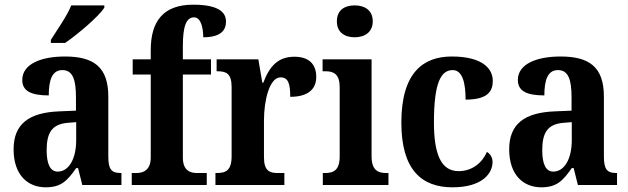

<svg xmlns="http://www.w3.org/2000/svg" viewBox="-20 -789 2680 819"><path d="M197 -619V-606H258C315 -645 403 -721 425 -756V-766H284C266 -721 224 -662 197 -619ZM175 10C241 10 267 -18 305 -72H313L331 0H498V-51H495C455 -51 442 -67 442 -122V-377C442 -503 380 -548 257 -548C155 -548 75 -516 75 -448C75 -401 112 -382 188 -382C188 -449 203 -490 246 -490C291 -490 304 -448 304 -374V-317L233 -314C103 -309 38 -260 38 -152C38 -42 99 10 175 10ZM226 -57C194 -57 179 -90 179 -148C179 -222 201 -259 268 -265L305 -268V-191C305 -112 274 -57 226 -57Z M542 0H862V-51H821C794 -51 760 -59 760 -117V-471H880V-536H760V-592C760 -679 775 -715 808 -715C839 -715 847 -664 847 -630C922 -630 944 -660 944 -697C944 -734 917 -769 804 -769C677 -769 623 -699 623 -575V-536H546V-471H623V-117C623 -59 586 -51 562 -51H542Z M899 0H1193V-51H1165C1131 -51 1106 -59 1106 -118V-275C1106 -360 1129 -459 1177 -459C1210 -459 1218 -431 1218 -376C1288 -376 1329 -404 1329 -461C1329 -512 1301 -547 1236 -547C1166 -547 1130 -507 1103 -436H1099L1082 -536H904V-485H907C945 -485 968 -476 968 -417V-123C968 -60 942 -51 903 -51H899Z M1493 -630C1535 -630 1570 -651 1570 -698C1570 -746 1535 -766 1493 -766C1450 -766 1417 -746 1417 -698C1417 -651 1450 -630 1493 -630ZM1357 0H1637V-51H1627C1591 -51 1565 -64 1565 -123V-536H1356V-485H1369C1404 -485 1429 -472 1429 -417V-122C1429 -64 1404 -51 1367 -51H1357Z M1910 10C2038 10 2081 -50 2081 -98C2081 -117 2072 -132 2057 -141C2037 -95 1995 -59 1936 -59C1862 -59 1831 -130 1831 -267C1831 -439 1862 -490 1911 -490C1954 -490 1966 -432 1966 -364C2061 -364 2082 -400 2082 -444C2082 -503 2028 -548 1907 -548C1787 -548 1692 -481 1692 -266C1692 -63 1780 10 1910 10Z M2289 10C2355 10 2381 -18 2419 -72H2427L2445 0H2612V-51H2609C2569 -51 2556 -67 2556 -122V-377C2556 -503 2494 -548 2371 -548C2269 -548 2189 -516 2189 -448C2189 -401 2226 -382 2302 -382C2302 -449 2317 -490 2360 -490C2405 -490 2418 -448 2418 -374V-317L2347 -314C2217 -309 2152 -260 2152 -152C2152 -42 2213 10 2289 10ZM2340 -57C2308 -57 2293 -90 2293 -148C2293 -222 2315 -259 2382 -265L2419 -268V-191C2419 -112 2388 -57 2340 -57Z"/></svg>

Font: Noto Serif Devanagari Condensed
Style: Bold
Weight: 700
Width: 3
Designer: Universal Thirst, Indian Type Foundry and the Monotype Design Team
Foundry: Monotype Imaging Inc.
Version: Version 2.004